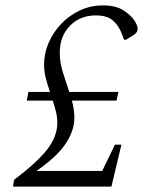

<svg xmlns="http://www.w3.org/2000/svg" viewBox="-20 -690 540 710"><path d="M28 0 32 -25Q118 -90 155 -138Q192 -186 192 -236Q192 -256 187 -276.5Q182 -297 175 -318H79L85 -350H165Q156 -375 149.5 -400.5Q143 -426 143 -452Q143 -493 160 -532Q177 -571 206.5 -602Q236 -633 275.5 -651.5Q315 -670 360 -670Q409 -670 437 -651.5Q465 -633 478 -613Q489 -595 489 -583Q489 -569 472 -559L446 -543H439L429 -569Q417 -598 396 -615.5Q375 -633 334 -633Q276 -633 238.5 -594.5Q201 -556 201 -495Q201 -459 212.5 -422.5Q224 -386 236 -350H418L411 -318H246Q250 -302 252.5 -286.5Q255 -271 255 -255Q255 -206 222 -157.5Q189 -109 115 -58H358L405 -155H429L392 0Z"/></svg>

Font: Spectral SC Light
Style: Italic
Weight: 300
Italic angle: -10°
Designer: Jean-Baptiste Levee
Foundry: Production Type
Version: Version 2.001